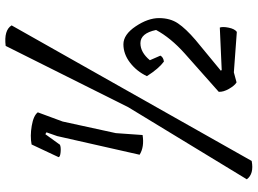

<svg xmlns="http://www.w3.org/2000/svg" viewBox="-142 -730 955 711"><g transform="rotate(-90 335.5 -374.5)"><path d="M294 -377 521 -831Q579 -838 597 -809L95 80Q47 89 27 62ZM241 -620 198 -423 191 -324Q147 -317 118 -335L187 -640L201 -680L194 -684L155 -630Q146 -626 128 -627.5Q110 -629 109 -635L156 -735Q187 -741 225 -734.5Q263 -728 275 -712ZM531 -332Q497 -332 468 -297L485 -258Q479 -247 463 -245Q437 -264 409 -308Q427 -346 459 -370.5Q491 -395 527 -395Q563 -395 593.5 -349.5Q624 -304 624 -263Q624 -222 604.5 -193Q585 -164 543 -128L429 -34L432 -31L589 -38Q593 -27 588.5 -5Q584 17 573 25L423 14L386 24Q374 17 362 -4Q350 -25 351 -42L493 -168Q551 -220 580 -274Q568 -332 531 -332Z"/></g></svg>

Font: Tillana
Style: Regular
Weight: 400
Designer: Lipi Raval (Devanagari, Latin), Jonny Pinhorn (Latin)
Foundry: Indian Type Foundry
Version: Version 2.002;PS 1.0;hotconv 1.0.79;makeotf.lib2.5.61930; tt